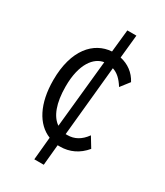

<svg xmlns="http://www.w3.org/2000/svg" viewBox="-176 -697 727 845"><g transform="rotate(30 187.5 -275.0)"><path d="M191 73 201 -32C205 -32 209 -32 213 -32C261 -32 304 -52 337 -92L306 -143C281 -108 251 -92 216 -92C213 -92 210 -92 207 -92L242 -447C267 -439 287 -421 307 -389L342 -434C322 -472 289 -496 248 -505L260 -623H214L202 -509C113 -503 41 -425 41 -271C41 -152 84 -71 154 -43L143 73ZM102 -274C102 -390 148 -444 196 -451L161 -108C124 -133 102 -189 102 -274Z"/></g></svg>

Font: Inconsolata Condensed Thin
Style: Regular
Weight: 100
Width: 3
Monospace: yes
Designer: Raph Levien, Cyreal, Brenton Simpson
Foundry: Raph Levien, Cyreal, Google
Version: Version 3.100